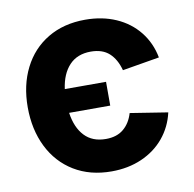

<svg xmlns="http://www.w3.org/2000/svg" viewBox="-67 -604 689 683"><g transform="rotate(-10 278.0 -263.0)"><path d="M318.4 -220.7H169.9Q177.7 -166.5 206.1 -136.5Q234.4 -106.4 283.2 -106.4Q322.8 -106.4 347.2 -127Q371.6 -147.5 381.8 -182.6L517.6 -161.1Q505.9 -109.9 473.6 -71Q441.4 -32.2 392.3 -10.7Q343.3 10.7 283.2 10.7Q205.6 10.7 147.9 -24.4Q90.3 -59.6 59.3 -122.3Q28.3 -185.1 28.3 -265.6Q28.3 -345.2 59.3 -406.7Q90.3 -468.3 147.9 -502.7Q205.6 -537.1 283.2 -537.1Q344.7 -537.1 394.3 -515.4Q443.8 -493.7 476.1 -453.4Q508.3 -413.1 518.6 -359.4L384.8 -336.9Q374 -377.4 349.6 -399.7Q325.2 -421.9 283.2 -421.9Q234.4 -421.9 205.6 -391.4Q176.8 -360.8 169.4 -306.6H318.4Z"/></g></svg>

Font: Pretendard
Style: Bold
Weight: 700
Designer: Base glyphs from Inter by Rasmus Andersson; Hangeul glyphs from Noto Sans CJK(Source Han Sans) by Jang Soo-young and Kan
Foundry: Kil Hyung-jin
Version: Version 1.309